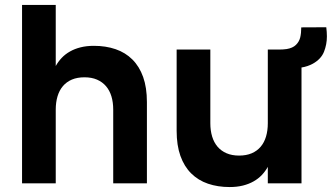

<svg xmlns="http://www.w3.org/2000/svg" viewBox="-20 -740 1340 775"><path d="M437 -297.5Q437 -327 429.8 -351Q422.5 -375 408 -392Q393.5 -409 371.8 -418.5Q350 -428 321 -428Q292 -428 270.2 -418.8Q248.5 -409.5 234 -392.5Q219.5 -375.5 212.2 -351.2Q205 -327 205 -297.5V0H69V-720H205V-473.5Q215 -491.5 229.2 -506.5Q243.5 -521.5 262.5 -532.2Q281.5 -543 305.5 -549Q329.5 -555 359 -555Q407 -555 446.5 -541.5Q486 -528 514.2 -500Q542.5 -472 557.8 -429.2Q573 -386.5 573 -328V0H437Z M1297 -630Q1299.5 -610.5 1299.5 -593Q1299.5 -560.5 1287.8 -531Q1276 -501.5 1243 -483Q1222 -471.5 1197 -467.5V0H1061V-66.5Q1051 -48.5 1036.8 -33.5Q1022.5 -18.5 1003.5 -7.8Q984.5 3 960.5 9Q936.5 15 907 15Q859 15 819.5 1.5Q780 -12 751.8 -40Q723.5 -68 708.2 -110.8Q693 -153.5 693 -212V-540H829V-242.5Q829 -213.5 836.2 -189.2Q843.5 -165 858 -148Q872.5 -131 894.2 -121.5Q916 -112 945 -112Q974 -112 995.8 -121.2Q1017.5 -130.5 1032 -147.5Q1046.5 -164.5 1053.8 -188.8Q1061 -213 1061 -242.5V-540H1107Q1115 -540 1122.5 -540.5Q1130 -541 1137 -542Q1161.5 -546 1174.5 -558.8Q1187.5 -571.5 1191.8 -588.8Q1196 -606 1196 -629.5Z"/></svg>

Font: Vela Sans ExtBd
Style: Regular
Weight: 800
Designer: Principal design: Mikhail Sharanda - project Manrope.
Design modification: Ravid Balaliev
Foundry: Mikhail Sharanda
Version: Version 1.001